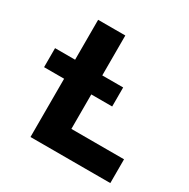

<svg xmlns="http://www.w3.org/2000/svg" viewBox="-156 -834 965 979"><g transform="rotate(30 326.5 -345.0)"><path d="M148 0V-343H30V-455H148V-690H308V-455H431V-343H308V-140H618V0Z"/></g></svg>

Font: Radio Canada
Style: Regular
Weight: 400
Designer: Charles Daoud, Etienne Aubert Bonn, Alexandre Saumier Demers, Jacques Le Bailly
Foundry: Radio-Canada
Version: Version 2.104;gftools[0.9.28.dev5+ged2979d]